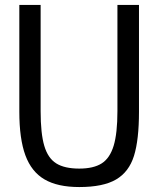

<svg xmlns="http://www.w3.org/2000/svg" viewBox="-20 -747 640 775"><path d="M58 -296V-727H144V-298.5Q144 -208 158.8 -158.2Q173.5 -108.5 207 -87.5Q240.5 -66.5 300 -66.5Q357.5 -66.5 390.5 -87.5Q423.5 -108.5 438.8 -158.8Q454 -209 454 -298.5V-727H541V-296Q541 -182.5 520.8 -117.8Q500.5 -53 448.5 -22.5Q396.5 8 300 8Q212.5 8 159.8 -22.8Q107 -53.5 82.5 -120Q58 -186.5 58 -296Z"/></svg>

Font: JuliaMono Latin
Style: Regular
Weight: 400
Monospace: yes
Designer: cormullion
Foundry: corm
Version: Version 0.049; ttfautohint (v1.8.4)